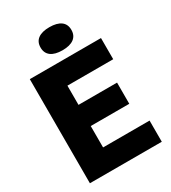

<svg xmlns="http://www.w3.org/2000/svg" viewBox="-227 -1070 1051 1182"><g transform="rotate(-30 299.0 -478.5)"><path d="M54.5 0V-740H560.5V-589.5H235V-453H509V-302.5H235V-150.5H565.5V0ZM318.5 -793Q265.5 -793 237.2 -814Q209 -835 209 -875Q209 -915.5 237.2 -936.2Q265.5 -957 318.5 -957Q371.5 -957 399.8 -936.2Q428 -915.5 428 -875Q428 -835 399.8 -814Q371.5 -793 318.5 -793Z"/></g></svg>

Font: Encode Sans SemiCondensed SemiCondensed ExtraBold
Style: Regular
Weight: 800
Width: 4
Designer: Multiple Designers
Foundry: Impallari Type
Version: Version 3.000; ttfautohint (v1.8.3) -l 8 -r 50 -G 200 -x 14 